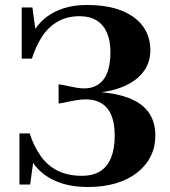

<svg xmlns="http://www.w3.org/2000/svg" viewBox="-20 -740 683 770"><path d="M334 10Q264 10 213 -10Q162 -30 130 -65Q98 -100 84 -146L118 -125L101 0H58V-205H99Q115 -155 142 -116Q169 -77 210 -56Q251 -35 308 -35Q354 -35 383 -54Q412 -73 426 -109Q440 -145 440 -196Q440 -252 422.5 -286.5Q405 -321 369.5 -334Q334 -347 280 -337Q269 -335 258.5 -333Q248 -331 237 -328.5Q226 -326 215 -325V-402Q227 -400 238 -398Q249 -396 260 -393.5Q271 -391 283 -389Q331 -380 362 -394.5Q393 -409 408 -443.5Q423 -478 423 -530Q423 -576 409 -608.5Q395 -641 367.5 -658Q340 -675 299 -675Q250 -675 212.5 -654Q175 -633 149.5 -594.5Q124 -556 108 -505H67V-710H110L127 -585L93 -564Q103 -596 122 -624.5Q141 -653 169.5 -674Q198 -695 237.5 -707.5Q277 -720 328 -720Q412 -720 468.5 -697Q525 -674 554 -633.5Q583 -593 583 -538Q583 -486 551 -447Q519 -408 458 -386.5Q397 -365 307 -365L364 -386V-349L316 -373Q414 -373 477.5 -353.5Q541 -334 572 -295Q603 -256 603 -196Q603 -151 584.5 -113.5Q566 -76 530.5 -48Q495 -20 445 -5Q395 10 334 10Z"/></svg>

Font: Roboto Serif 144pt SemiBold
Style: Regular
Weight: 600
Version: Version 1.008